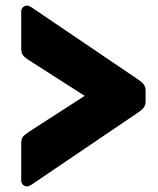

<svg xmlns="http://www.w3.org/2000/svg" viewBox="-20 -665 567 687"><path d="M77 2Q68 2 62 -4Q56 -10 56 -19V-154Q56 -172 66.5 -180.5Q77 -189 86 -195L283 -322L86 -448Q77 -453 66.5 -462.5Q56 -472 56 -489V-624Q56 -633 62 -639Q68 -645 77 -645Q80 -645 83.5 -643.5Q87 -642 91 -640L472 -382Q486 -373 493.5 -364Q501 -355 501 -340V-303Q501 -288 493.5 -279Q486 -270 472 -261L91 -3Q87 -1 83.5 0.5Q80 2 77 2Z"/></svg>

Font: Rubik Light ExtraBold
Style: Regular
Weight: 800
Version: Version 2.104